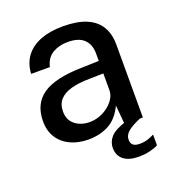

<svg xmlns="http://www.w3.org/2000/svg" viewBox="-127 -629 821 895"><g transform="rotate(-20 283.5 -181.0)"><path d="M217.5 10Q167.5 10 128.8 -8Q90 -26 68 -60Q46 -94 46 -142Q46 -228 107 -270.5Q168 -313 301.5 -315.5L386.5 -318V-355.5Q386.5 -400 360 -425.5Q333.5 -451 278.5 -450.5Q237 -450.5 204.8 -431.5Q172.5 -412.5 162.5 -369H69.5Q72.5 -420.5 99.2 -455.8Q126 -491 173 -509Q220 -527 283.5 -527Q354 -527 399.5 -507.8Q445 -488.5 467.2 -451.5Q489.5 -414.5 489.5 -361.5V0H399L390.5 -95Q361.5 -35.5 317.2 -12.8Q273 10 217.5 10ZM251 -64.5Q275.5 -64.5 299.5 -73.2Q323.5 -82 343 -97.2Q362.5 -112.5 374.2 -131.5Q386 -150.5 386.5 -170.5V-256L316.5 -254.5Q263 -254 225.8 -243.5Q188.5 -233 168.8 -211Q149 -189 149 -152.5Q149 -111 178 -87.8Q207 -64.5 251 -64.5ZM309 85.5Q309 56.5 329.5 32.8Q350 9 409.5 -10L486 -5Q435 16 413.2 33.8Q391.5 51.5 391.5 75Q391.5 92.5 401.8 101.5Q412 110.5 435 110.5Q458.5 110.5 476.8 104Q495 97.5 507 91V144Q494 152 467.5 158.8Q441 165.5 410.5 165.5Q361 165.5 335 144.5Q309 123.5 309 85.5Z"/></g></svg>

Font: Public Sans Medium
Style: Regular
Weight: 500
Designer: The Public Sans Project Authors: Dan O. Williams and USWDS (Libre Franklin designed by Pablo Impallari and Rodrigo Fuenz
Version: Version 1.007